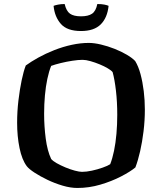

<svg xmlns="http://www.w3.org/2000/svg" viewBox="-20 -933 804 953"><path d="M364 0Q330 0 291 -11.5Q252 -23 215.5 -40.5Q179 -58 151.5 -76Q124 -94 113 -108Q89 -140 77 -198Q65 -256 65 -324Q65 -380 71.5 -434.5Q78 -489 87.5 -534.5Q97 -580 108 -608Q134 -627 170 -647Q206 -667 249 -684Q292 -701 336 -710.5Q380 -720 421 -720Q447 -720 481 -712Q515 -704 549 -690.5Q583 -677 610 -661Q637 -645 651 -630Q667 -604 677.5 -565Q688 -526 693.5 -480.5Q699 -435 699 -389Q699 -335 692.5 -281.5Q686 -228 675.5 -182Q665 -136 652 -102Q627 -81 580.5 -57Q534 -33 478 -16.5Q422 0 364 0ZM387 -80Q409 -80 436.5 -86Q464 -92 489.5 -101Q515 -110 527 -118Q538 -146 546 -184.5Q554 -223 558 -269Q562 -315 562 -363Q562 -427 555.5 -483Q549 -539 539 -575Q533 -583 515.5 -593.5Q498 -604 475 -613.5Q452 -623 429 -629.5Q406 -636 390 -636Q369 -636 339.5 -631.5Q310 -627 281.5 -620Q253 -613 234 -606Q223 -579 215 -541.5Q207 -504 203 -459.5Q199 -415 199 -368Q199 -306 207 -245Q215 -184 234 -144Q242 -134 261.5 -123Q281 -112 305 -102Q329 -92 351.5 -86Q374 -80 387 -80ZM382 -779Q313 -779 282 -814.5Q251 -850 246 -904Q253 -907 268 -910Q283 -913 301 -913Q309 -878 327.5 -865Q346 -852 382 -852Q418 -852 437 -865Q456 -878 463 -913Q485 -913 499 -910Q513 -907 519 -904Q513 -845 480 -812Q447 -779 382 -779Z"/></svg>

Font: Texturina Medium 12pt SemiBold
Style: Regular
Weight: 600
Version: Version 1.002